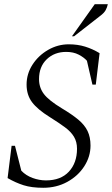

<svg xmlns="http://www.w3.org/2000/svg" viewBox="-20 -880 533 910"><path d="M185 10Q130 10 92 -2Q54 -14 16 -36L35 -189H51L81 -71Q103 -48 134.5 -36.5Q166 -25 198 -25Q268 -25 306.5 -66.5Q345 -108 345 -175Q345 -208 330.5 -232Q316 -256 287.5 -277Q259 -298 216 -325Q158 -361 132 -395.5Q106 -430 106 -479Q106 -530 134 -573.5Q162 -617 208 -643.5Q254 -670 306 -670Q348 -670 383.5 -659Q419 -648 452 -628L434 -479H418L392 -592Q378 -608 353 -621Q328 -634 294 -634Q238 -634 201.5 -599Q165 -564 165 -505Q165 -465 188 -434.5Q211 -404 274 -366Q321 -338 351 -313Q381 -288 395 -259Q409 -230 409 -190Q409 -138 379.5 -92Q350 -46 299 -18Q248 10 185 10ZM321 -708 429 -860H491Q488 -845 480.5 -831.5Q473 -818 454 -804L331 -708Z"/></svg>

Font: Spectral SC Light
Style: Italic
Weight: 300
Italic angle: -10°
Designer: Jean-Baptiste Levee
Foundry: Production Type
Version: Version 2.001